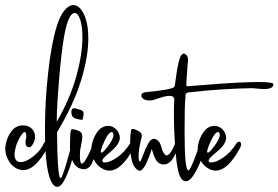

<svg xmlns="http://www.w3.org/2000/svg" viewBox="-57 -742 1082 746"><path d="M6.8 -179.7Q-0.5 -155.3 -0.5 -141.1Q-0.5 -134.8 1 -129.4Q5.4 -112.3 22.9 -112.3Q44.9 -112.3 73.7 -135.5Q102.5 -158.7 114.3 -187Q118.7 -193.4 123.5 -193.4Q130.4 -193.4 131.8 -186Q133.3 -179.2 128.9 -170.9Q81.5 -81.1 33.2 -81.1Q22 -81.1 10.7 -85.9Q-14.2 -97.7 -26.9 -124Q-31.7 -133.8 -33.7 -142.1Q-36.6 -153.8 -36.6 -165.5Q-36.6 -169.4 -35.6 -176.3Q-31.2 -206.1 -14.4 -229.7Q2.4 -253.4 29.3 -254.9H30.3Q63 -254.9 74.7 -230.5Q77.1 -226.6 77.6 -222.7Q79.1 -216.8 79.1 -210.9Q79.1 -188.5 62 -170.9Q57.1 -169.9 55.2 -169.9Q45.9 -169.9 43 -180.2Q41.5 -185.1 42.5 -196.8Q47.4 -210.9 43.9 -223.1Q42.5 -229 39.1 -229Q36.1 -229 32.2 -225.1Q20 -212.4 6.8 -179.7Z M234.4 -184.6Q234.4 -168.9 225.3 -130.1Q216.3 -91.3 199.2 -53.7Q182.1 -16.1 165.5 -16.1Q155.8 -16.1 147.5 -27.8Q117.7 -67.4 117.7 -240.7Q117.7 -346.7 129.9 -458Q142.1 -569.3 162.6 -637.2Q175.3 -679.2 192.6 -700.7Q210 -722.2 228 -722.2Q252 -722.2 269 -686.8Q286.1 -651.4 286.1 -592.3Q286.1 -520 257.1 -426.8Q228 -333.5 164.6 -228Q164.6 -225.6 164.8 -211.9Q165 -198.2 165.3 -183.6Q165.5 -168.9 166 -149.7Q166.5 -130.4 167.5 -113.5Q168.5 -96.7 169.9 -81.8Q171.4 -66.9 173.6 -58.3Q175.8 -49.8 178.7 -49.8Q184.1 -49.8 201.7 -109.6Q219.2 -169.4 220.7 -183.6Q221.7 -193.4 228 -194.3Q232.9 -194.8 233.9 -188.5Q234.4 -186.5 234.4 -184.6ZM163.6 -269Q215.8 -359.9 239.5 -445.3Q263.2 -530.8 263.2 -597.7Q263.2 -640.1 254.6 -665.8Q246.1 -691.4 233.4 -691.4Q209 -691.4 192.9 -605Q181.6 -542.5 172.6 -433.8Q163.6 -325.2 163.6 -274.4Z M251 -88.4Q234.9 -95.7 226.1 -114.3Q221.2 -124.5 219.7 -131.8Q214.8 -150.9 214.8 -178.7Q214.8 -192.9 215.8 -208.5Q215.8 -237.3 221.7 -239.7Q221.7 -239.7 225.1 -239.7Q233.9 -239.7 245.6 -234.9Q257.3 -230 260.3 -223.6Q262.7 -218.8 262.7 -209.5Q262.7 -199.7 258.8 -181.2Q254.9 -162.6 254.4 -158.7Q253.4 -140.1 253.4 -135.3Q253.4 -122.6 255.4 -113.8Q257.3 -106.4 261.2 -106.4Q266.1 -106.4 273.7 -117.9Q281.2 -129.4 287.6 -142.8Q293.9 -156.2 300.3 -170.4Q306.6 -184.6 307.1 -186Q312 -195.3 316.9 -195.3Q321.8 -195.3 323.2 -188.5Q325.2 -179.2 321.3 -168.9Q319.3 -163.1 315.4 -149.7Q311.5 -136.2 308.1 -126.7Q304.7 -117.2 299.6 -106.4Q294.4 -95.7 286.4 -90.1Q278.3 -84.5 268.6 -84.5Q262.7 -84.5 255.4 -86.9ZM252.9 -315.9Q266.1 -312 267.6 -305.7Q268.6 -302.7 266.6 -289.1Q263.7 -276.4 263.2 -276.4H261.7Q254.4 -276.4 240.7 -280.3Q227.1 -284.2 224.1 -290Q220.2 -297.9 220.2 -307.1Q220.2 -321.3 231 -321.3Q232.4 -321.3 238.3 -320.3Z M341.8 -177.7Q333.5 -156.2 335 -150.9Q335.4 -148.9 337.4 -148.9Q344.2 -148.9 362.5 -174.1Q380.9 -199.2 383.3 -212.4Q384.3 -216.3 383.3 -222.7Q381.8 -229 376.5 -229Q372.6 -229 366.7 -223.1Q355.5 -211.4 341.8 -177.7ZM448.7 -185.1Q453.1 -191.4 458.5 -191.4Q464.8 -191.4 466.3 -184.6Q468.3 -177.7 463.4 -168.9Q416 -79.1 367.7 -79.1Q356.9 -79.1 345.7 -84Q320.3 -96.2 307.6 -122.1Q302.7 -131.8 300.8 -140.1Q297.9 -151.9 297.9 -163.6Q297.9 -167.5 298.8 -174.3Q303.2 -203.6 320.3 -228.3Q337.4 -252.9 364.3 -252.9Q376.5 -252.9 387.2 -245.4Q397.9 -237.8 403.8 -226.1Q404.8 -224.1 407.2 -216.8Q410.2 -206.5 406.7 -195.3Q401.4 -181.2 391.4 -170.2Q381.3 -159.2 367.4 -147.9Q353.5 -136.7 346.2 -128.4Q339.4 -120.1 340.8 -115.7Q342.3 -110.8 351.1 -110.8Q369.1 -110.8 397.5 -129.9Q425.8 -148.9 448.7 -185.1Z M624.5 -190.4Q628.9 -194.8 634.3 -192.1Q639.6 -189.5 637.2 -181.2Q626 -141.6 613 -123.3Q600.1 -105 582 -103Q570.3 -102.1 561.3 -108.2Q552.2 -114.3 547.4 -123.5Q542.5 -132.8 539.3 -142.3Q536.1 -151.9 534.4 -157.7Q532.7 -163.6 532.2 -162.1Q531.2 -158.7 529.5 -153.1Q527.8 -147.5 522.2 -133.1Q516.6 -118.7 511.5 -107.7Q506.3 -96.7 499.3 -87.6Q492.2 -78.6 486.3 -78.6Q477.1 -78.6 466.3 -92.8Q448.7 -116.2 448.7 -189.9Q448.7 -213.9 451.7 -232.4Q452.1 -237.3 453.9 -239.5Q455.6 -241.7 459.2 -241.2Q462.9 -240.7 465.1 -240Q467.3 -239.3 474.1 -236.3Q494.1 -228 494.1 -215.3Q494.1 -212.4 493.4 -209Q492.7 -205.6 491.2 -200.7Q489.7 -195.8 489.3 -192.4Q481.4 -158.2 481.4 -135.3Q481.4 -120.6 485.8 -113.3Q490.7 -116.2 498.8 -138.9Q506.8 -161.6 517.6 -182.1Q528.3 -202.6 541 -202.6Q549.8 -202.6 558.6 -193.8Q566.4 -186 571 -166.7Q575.7 -147.5 586.4 -139.2Q587.4 -138.2 590.3 -138.2Q599.1 -138.2 610.1 -156.5Q621.1 -174.8 624.5 -190.4Z M665 -37.6Q654.3 -37.6 645.5 -50.8Q631.8 -72.3 625.2 -149.4Q618.7 -226.6 618.7 -302.7Q618.7 -337.4 620.1 -352.1V-354.5Q620.1 -369.6 601.6 -369.6Q592.8 -369.6 580.3 -366.5Q567.9 -363.3 555.2 -358.9Q542.5 -354.5 539.1 -353.5Q531.2 -351.6 523.4 -351.6Q509.3 -351.6 500.7 -357.4Q492.2 -363.3 492.2 -370.6Q492.2 -382.8 511.7 -384.3Q612.3 -393.6 620.6 -404.8Q622.6 -407.2 626.5 -440.2Q630.4 -473.1 637.9 -503.4Q645.5 -533.7 657.2 -533.7Q660.2 -533.7 664.1 -530.8Q673.8 -522.9 673.8 -510.3Q673.8 -506.8 672.9 -500Q671.9 -493.2 671.9 -490.7Q667 -425.8 667 -420.9Q667 -411.1 667.5 -407.2H675.3Q679.2 -407.2 751.5 -413.1Q879.9 -423.3 945.8 -423.3Q1005.4 -423.3 1005.4 -414.6Q1004.4 -396 969.7 -396Q959.5 -396 942.6 -397.7Q925.8 -399.4 922.4 -399.4H921.9Q805.2 -397.5 682.6 -383.8Q677.7 -383.3 674.8 -382.8Q671.9 -382.3 669.7 -381.1Q667.5 -379.9 666.5 -379.4Q665.5 -378.9 664.8 -376.2Q664.1 -373.5 663.8 -372.6Q663.6 -371.6 663.3 -366.9Q663.1 -362.3 663.1 -359.9Q660.2 -333.5 660.2 -230Q660.2 -80.1 674.8 -80.1H675.3Q681.2 -80.1 699.5 -127.2Q717.8 -174.3 719.7 -187.5Q721.2 -196.3 730 -196.3Q734.4 -196.3 737.8 -193.4Q741.2 -190.4 741.2 -185.1Q741.2 -170.9 730 -136.2Q718.8 -101.6 700.2 -69.6Q681.6 -37.6 665 -37.6Z M754.9 -177.7Q746.6 -156.2 748 -150.9Q748.5 -148.9 750.5 -148.9Q757.3 -148.9 775.6 -174.1Q793.9 -199.2 796.4 -212.4Q797.4 -216.3 796.4 -222.7Q794.9 -229 789.6 -229Q785.6 -229 779.8 -223.1Q768.6 -211.4 754.9 -177.7ZM861.8 -185.1Q866.2 -191.4 871.6 -191.4Q877.9 -191.4 879.4 -184.6Q881.3 -177.7 876.5 -168.9Q829.1 -79.1 780.8 -79.1Q770 -79.1 758.8 -84Q733.4 -96.2 720.7 -122.1Q715.8 -131.8 713.9 -140.1Q710.9 -151.9 710.9 -163.6Q710.9 -167.5 711.9 -174.3Q716.3 -203.6 733.4 -228.3Q750.5 -252.9 777.3 -252.9Q789.6 -252.9 800.3 -245.4Q811 -237.8 816.9 -226.1Q817.9 -224.1 820.3 -216.8Q823.2 -206.5 819.8 -195.3Q814.5 -181.2 804.4 -170.2Q794.4 -159.2 780.5 -147.9Q766.6 -136.7 759.3 -128.4Q752.4 -120.1 753.9 -115.7Q755.4 -110.8 764.2 -110.8Q782.2 -110.8 810.5 -129.9Q838.9 -148.9 861.8 -185.1Z"/></svg>

Font: Sintesa 3
Style: 3
Weight: 400
Version: Version 001.000